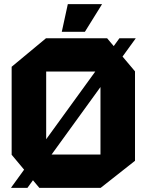

<svg xmlns="http://www.w3.org/2000/svg" viewBox="-20 -903 704 923"><path d="M34 0V-2L554 -719H632V-718L112 0ZM169 0 36 -159V-160H463V0ZM36 -160V-582L201 -719H202V-160ZM463 0V-559H629V-130L464 0ZM202 -559V-719H495L629 -560V-559ZM277 -750 306 -883H470V-882L388 -750Z"/></svg>

Font: Foldit
Style: Bold
Weight: 700
Version: Version 1.003